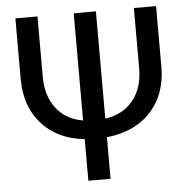

<svg xmlns="http://www.w3.org/2000/svg" viewBox="-51 -761 795 812"><g transform="rotate(-5 346.0 -355.5)"><path d="M385.7 -255.4Q461.9 -266.6 504.4 -319.1Q546.9 -371.6 546.9 -454.6V-710.9H641.1V-453.1Q641.1 -375.5 610.1 -315.7Q579.1 -255.9 521.2 -220Q463.4 -184.1 385.7 -176.8V0H291.5V-176.8Q178.7 -188 112.1 -260.7Q45.4 -333.5 43.9 -449.2V-710.9H137.7V-452.6Q138.2 -373 178.5 -320.6Q218.8 -268.1 291.5 -255.9V-710.9H385.7Z"/></g></svg>

Font: RobotoInd
Style: Regular
Weight: 400
Designer: Google
Version: Version 2.001101; 2014